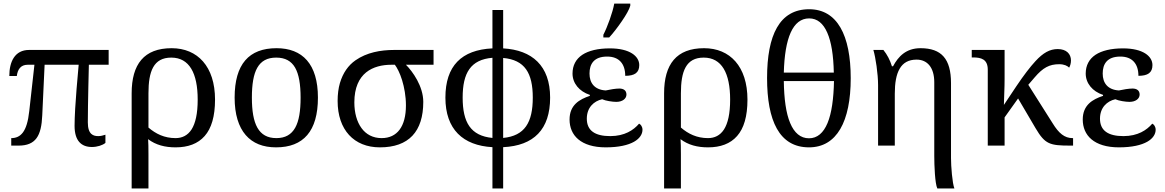

<svg xmlns="http://www.w3.org/2000/svg" viewBox="-20 -816 6530 1076"><path d="M478 -453.1H588.9V-536.1H143.1C62.5 -536.1 32.2 -469.7 32.2 -390.1H74.2C78.6 -426.8 96.2 -453.1 134.8 -453.1H172.9L144 -193.8C137.7 -134.8 125.5 -96.7 108.4 -73.7C90.8 -50.3 68.8 -42 43 -42V0H85C131.8 0 164.1 -13.7 184.6 -41.5C205.1 -69.3 214.4 -111.8 216.8 -169.9L230 -453.1H420.9C416.5 -406.7 412.6 -361.8 409.2 -318.8C403.3 -250.5 397.9 -160.2 397.9 -110.8C397.9 -27.3 435.5 7.8 495.1 7.8C524.9 7.8 555.2 -2 570.8 -15.1V-61C557.6 -57.1 545.9 -53.2 530.8 -53.2C503.4 -53.2 472.2 -62 472.2 -129.9C472.2 -177.7 473.6 -257.8 475.1 -327.6Z M1185.1 -257.8C1185.1 -443.4 1086.9 -545.9 941.9 -545.9C787.1 -545.9 717.8 -456.1 717.8 -293V240.2H812V48.8C812 13.2 811.5 -18.1 810.1 -36.1C853 -3.4 904.8 9.8 963.9 9.8C1033.7 9.8 1088.9 -10.3 1127 -53.7C1165 -96.7 1185.1 -164.1 1185.1 -257.8ZM812 -101.1V-293C812 -416.5 840.3 -493.2 939.9 -493.2C1041 -493.2 1087.9 -405.8 1087.9 -257.8C1087.9 -178.2 1075.2 -125 1053.7 -90.8C1031.7 -56.6 1000.5 -42 963.9 -42C901.4 -42 853 -65.9 812 -101.1Z M1761.7 -269C1761.7 -362.8 1740.2 -432.1 1700.2 -478C1660.2 -523.9 1602.1 -545.9 1529.8 -545.9C1375 -545.9 1294.9 -456.1 1294.9 -269C1294.9 -175.3 1316.9 -105.5 1356.9 -59.1C1397 -12.7 1454.6 9.8 1526.9 9.8C1680.7 9.8 1761.7 -81.1 1761.7 -269ZM1391.6 -269C1391.6 -417 1427.2 -493.2 1527.8 -493.2C1578.1 -493.2 1612.3 -474.1 1633.8 -437C1655.3 -399.4 1664.6 -343.3 1664.6 -269C1664.6 -194.8 1655.8 -138.2 1634.3 -100.1C1612.8 -62 1579.1 -42 1528.8 -42C1428.2 -42 1391.6 -121.6 1391.6 -269Z M2352.1 -245.1C2352.1 -332.5 2292.5 -415.5 2254.9 -453.1H2409.7V-536.1H2189.9C2112.8 -536.1 2035.2 -522 1972.2 -478C1931.6 -449.7 1901.9 -407.7 1884.8 -350.1C1876.5 -321.3 1872.1 -287.6 1872.1 -250C1872.1 -88.4 1963.9 9.8 2108.9 9.8C2271 9.8 2352.1 -79.1 2352.1 -245.1ZM1965.8 -242.2C1965.8 -325.7 1992.7 -378.4 2031.7 -410.2C2070.8 -441.9 2122.6 -453.1 2172.9 -453.1H2192.9C2205.1 -437 2221.2 -406.7 2233.4 -366.7C2245.6 -326.7 2254.9 -277.8 2254.9 -225.1C2254.9 -107.4 2206.1 -42 2118.7 -42C2069.8 -42 2031.2 -63 2005.9 -98.1C1980 -133.3 1965.8 -183.6 1965.8 -242.2Z M3063 -269C3063 -447.8 2961.9 -535.6 2799.8 -544.9V-759.8H2739.7V-544.9C2565.9 -536.6 2476.1 -446.3 2476.1 -269C2476.1 -90.8 2574.7 -0.5 2739.7 8.8V240.2H2799.8V8.8C2971.7 0.5 3063 -90.8 3063 -269ZM2572.8 -269C2572.8 -407.2 2617.2 -481.9 2739.7 -492.2V-43C2617.7 -54.7 2572.8 -129.9 2572.8 -269ZM2799.8 -43V-491.2C2859.9 -485.8 2901.9 -464.8 2928.2 -427.7C2954.6 -390.6 2965.8 -337.4 2965.8 -269C2965.8 -129.9 2920.9 -54.7 2799.8 -43Z M3283.7 -403.8C3283.7 -457 3308.1 -499 3382.8 -499C3449.7 -499 3483.9 -458 3483.9 -391.1C3536.6 -391.1 3562.5 -408.7 3562.5 -451.2C3562.5 -500.5 3510.3 -544.9 3397.5 -544.9C3331.1 -544.9 3278.8 -532.2 3243.2 -508.8C3207.5 -484.9 3188.5 -449.2 3188.5 -403.8C3188.5 -349.6 3226.1 -303.7 3285.6 -284.2V-278.8C3227.5 -259.3 3171.9 -228 3171.9 -146C3171.9 -102.5 3187.5 -63 3220.7 -35.2C3253.9 -7.3 3304.7 9.8 3374.5 9.8C3448.7 9.8 3500 -2.9 3533.2 -21.5C3565.9 -40 3580.6 -64.9 3580.6 -88.9C3580.6 -106 3570.8 -119.1 3561.5 -123C3530.8 -86.9 3480.5 -53.2 3399.9 -53.2C3314 -53.2 3268.6 -84.5 3268.6 -150.9C3268.6 -213.4 3308.1 -249.5 3354.5 -259.8C3373.5 -251 3412.6 -245.1 3433.6 -245.1C3468.8 -245.1 3490.7 -263.2 3490.7 -286.1C3490.7 -309.1 3474.6 -319.8 3450.7 -319.8C3431.2 -319.8 3397.9 -314.5 3374.5 -309.1C3311.5 -313 3283.7 -351.1 3283.7 -403.8ZM3361.3 -606H3394C3414.6 -628.4 3441.4 -662.6 3465.3 -697.8C3488.8 -731.9 3507.3 -764.6 3512.2 -784.2V-795.9H3422.4C3413.6 -746.1 3383.8 -664.6 3361.3 -621.1Z M4168.9 -257.8C4168.9 -443.4 4070.8 -545.9 3925.8 -545.9C3771 -545.9 3701.7 -456.1 3701.7 -293V240.2H3795.9V48.8C3795.9 13.2 3795.4 -18.1 3793.9 -36.1C3836.9 -3.4 3888.7 9.8 3947.8 9.8C4017.6 9.8 4072.8 -10.3 4110.8 -53.7C4148.9 -96.7 4168.9 -164.1 4168.9 -257.8ZM3795.9 -101.1V-293C3795.9 -416.5 3824.2 -493.2 3923.8 -493.2C4024.9 -493.2 4071.8 -405.8 4071.8 -257.8C4071.8 -178.2 4059.1 -125 4037.6 -90.8C4015.6 -56.6 3984.4 -42 3947.8 -42C3885.3 -42 3836.9 -65.9 3795.9 -101.1Z M4747.6 -377.9C4747.6 -618.7 4671.9 -764.2 4514.6 -764.2C4348.6 -764.2 4278.8 -619.6 4278.8 -378.9C4278.8 -139.2 4347.2 9.8 4513.7 9.8C4669.4 9.8 4747.6 -134.8 4747.6 -377.9ZM4372.6 -361.8H4653.8C4651.9 -262.2 4640.6 -181.6 4617.7 -126.5C4594.7 -71.3 4560.5 -41 4513.7 -41C4466.3 -41 4431.2 -71.3 4408.2 -126.5C4384.8 -181.6 4374 -262.2 4372.6 -361.8ZM4372.6 -409.2C4377.9 -601.6 4422.4 -712.9 4514.6 -712.9C4560.1 -712.9 4593.3 -685.1 4616.2 -632.8C4639.2 -580.6 4650.9 -504.9 4652.8 -409.2Z M4900.9 -338.9V0H4994.6V-291C4994.6 -350.1 5002.4 -397.9 5022 -431.2C5041 -463.9 5071.3 -481.9 5116.7 -481.9C5175.8 -481.9 5215.8 -439 5215.8 -355V58.1C5215.8 111.8 5219.7 212.4 5232.9 240.2H5328.6C5316.9 210.9 5309.6 116.2 5309.6 69.8V-350.1C5309.6 -485.8 5256.3 -545.9 5138.7 -545.9C5057.6 -545.9 5014.2 -499.5 4984.9 -444.8H4978.5C4967.3 -480 4952.6 -508.8 4930.7 -536.1H4874.5C4887.2 -493.7 4900.9 -401.9 4900.9 -338.9Z M5515.6 -425.8V0H5609.9V-158.2L5685.5 -264.2L5783.7 -97.2C5836.9 -7.3 5862.8 0 5979.5 0H5993.7V-42H5990.7C5945.8 -42 5913.6 -69.3 5879.9 -124L5742.7 -340.8L5778.8 -382.8C5824.7 -436.5 5860.8 -456.1 5915.5 -456.1C5944.8 -456.1 5961.9 -446.8 5971.7 -437C5977.5 -446.3 5981.9 -461.9 5981.9 -477.1C5981.9 -513.7 5956.5 -541 5907.7 -541C5863.3 -541 5825.7 -520 5782.7 -473.1C5752.9 -440.9 5717.8 -395 5676.3 -333.5C5655.3 -302.7 5631.8 -267.6 5606 -228C5606.4 -249 5607.4 -268.6 5607.9 -287.6C5609.4 -320.3 5609.9 -356 5609.9 -374V-536.1H5425.8V-494.1H5433.6C5478 -494.1 5515.6 -484.4 5515.6 -425.8Z M6159.7 -403.8C6159.7 -457 6184.1 -499 6258.8 -499C6325.7 -499 6359.9 -458 6359.9 -391.1C6412.6 -391.1 6438.5 -408.7 6438.5 -451.2C6438.5 -500.5 6386.2 -544.9 6273.4 -544.9C6207 -544.9 6154.8 -532.2 6119.1 -508.8C6083.5 -484.9 6064.5 -449.2 6064.5 -403.8C6064.5 -349.6 6102.1 -303.7 6161.6 -284.2V-278.8C6103.5 -259.3 6047.9 -228 6047.9 -146C6047.9 -102.5 6063.5 -63 6096.7 -35.2C6129.9 -7.3 6180.7 9.8 6250.5 9.8C6324.7 9.8 6376 -2.9 6409.2 -21.5C6441.9 -40 6456.5 -64.9 6456.5 -88.9C6456.5 -106 6446.8 -119.1 6437.5 -123C6406.7 -86.9 6356.4 -53.2 6275.9 -53.2C6189.9 -53.2 6144.5 -84.5 6144.5 -150.9C6144.5 -213.4 6184.1 -249.5 6230.5 -259.8C6249.5 -251 6288.6 -245.1 6309.6 -245.1C6344.7 -245.1 6366.7 -263.2 6366.7 -286.1C6366.7 -309.1 6350.6 -319.8 6326.7 -319.8C6307.1 -319.8 6273.9 -314.5 6250.5 -309.1C6187.5 -313 6159.7 -351.1 6159.7 -403.8Z"/></svg>

Font: The Erased English
Style: Regular
Weight: 400
Designer: Monotype Design team + ligartures altered by 180 Amsterdam
Foundry: Monotype Imaging Inc.
Version: Version 1.030;Glyphs 3.1.2 (3151)